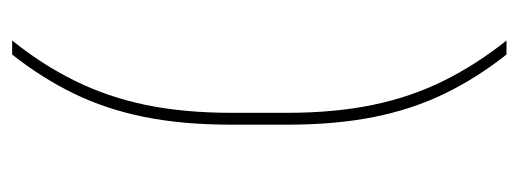

<svg xmlns="http://www.w3.org/2000/svg" viewBox="-282 -432 833 308"><g transform="rotate(-90 134.0 -278.5)"><path d="M106.5 -322V-235Q106.5 -158 119.2 -96.5Q132 -35 157.8 17Q183.5 69 222.5 118H200Q162.5 70.5 137.5 19.2Q112.5 -32 100 -93.8Q87.5 -155.5 87.5 -233.5V-323.5Q87.5 -402 100 -463.5Q112.5 -525 137.5 -576.2Q162.5 -627.5 200 -675H222.5Q183.5 -626.5 157.8 -574.2Q132 -522 119.2 -460.8Q106.5 -399.5 106.5 -322Z"/></g></svg>

Font: Anek Gurmukhi Medium Thin
Style: Regular
Weight: 250
Version: Version 1.003